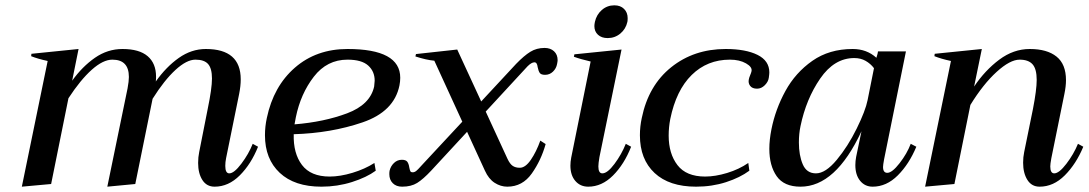

<svg xmlns="http://www.w3.org/2000/svg" viewBox="-20 -691 4088 721"><path d="M949 -140Q923 -75 880.5 -32.5Q838 10 786 10Q756 10 740 -15Q724 -40 724 -79Q724 -101 728 -120L760 -282Q776 -359 776 -396Q776 -434 761.5 -450.5Q747 -467 714 -467Q681 -467 639 -428.5Q597 -390 553 -320L488 0L383 10L459 -359Q464 -386 464 -402Q464 -467 402 -467Q367 -467 324.5 -429Q282 -391 237 -322L172 0L62 10L159 -462Q122 -470 97 -480L98 -489L275 -507L251 -388Q289 -441 336.5 -474Q384 -507 440 -507Q503 -507 534.5 -480Q566 -453 566 -403Q566 -391 565 -385Q604 -440 651.5 -473.5Q699 -507 753 -507Q884 -507 884 -393Q884 -368 878 -338L829 -97Q826 -82 826 -68Q826 -40 841 -40Q859 -40 886.5 -76.5Q914 -113 929 -151Z M1483 -399Q1483 -385 1480 -370Q1460 -272 1341.5 -231.5Q1223 -191 1083 -187Q1081 -115 1114 -71.5Q1147 -28 1218 -28Q1257 -28 1303.5 -42Q1350 -56 1386 -79L1391 -50Q1357 -25 1302 -7.5Q1247 10 1187 10Q1086 10 1030.5 -42Q975 -94 975 -183Q975 -216 982 -248Q1007 -367 1087.5 -437Q1168 -507 1285 -507Q1483 -507 1483 -399ZM1387 -388Q1387 -423 1362.5 -445Q1338 -467 1285 -467Q1208 -467 1158.5 -403Q1109 -339 1091 -251L1086 -224Q1197 -233 1283.5 -265.5Q1370 -298 1385 -366Q1387 -382 1387 -388Z M2074 -465Q2074 -461 2072 -451Q2069 -434 2056.5 -422Q2044 -410 2027 -410Q2012 -410 2007 -417Q2002 -424 1999 -439Q1997 -457 1987 -457Q1976 -457 1961 -442L1804 -272L1886 -94Q1895 -75 1905.5 -68Q1916 -61 1932 -61Q1953 -61 1973.5 -91Q1994 -121 2009 -163L2029 -150Q2012 -89 1977 -39.5Q1942 10 1885 10Q1860 10 1837.5 -4.5Q1815 -19 1801 -50L1734 -196L1599 -50Q1569 -18 1546.5 -4Q1524 10 1490 10Q1468 10 1455 -3Q1442 -16 1442 -37Q1442 -45 1443 -50Q1447 -67 1459.5 -79Q1472 -91 1489 -91Q1504 -91 1509.5 -83.5Q1515 -76 1517 -62Q1519 -52 1521 -48Q1523 -44 1530 -44Q1537 -44 1543.5 -49.5Q1550 -55 1557 -63Q1564 -71 1569 -76L1716 -234L1611 -463Q1580 -466 1540 -479L1542 -488L1697 -505L1787 -310L1918 -451Q1948 -482 1971.5 -496.5Q1995 -511 2025 -511Q2047 -511 2060.5 -498.5Q2074 -486 2074 -465Z M2212 -593Q2212 -599 2214 -609Q2220 -636 2240 -653.5Q2260 -671 2287 -671Q2310 -671 2323.5 -657.5Q2337 -644 2337 -623Q2337 -614 2336 -609Q2330 -582 2309.5 -565Q2289 -548 2262 -548Q2239 -548 2225.5 -560.5Q2212 -573 2212 -593ZM2122 -69Q2122 -83 2125 -99L2198 -460Q2159 -469 2135 -478L2137 -487L2314 -505L2231 -101Q2227 -77 2227 -66Q2227 -40 2242 -40Q2261 -40 2287.5 -75.5Q2314 -111 2330 -151L2350 -140Q2324 -74 2282 -32Q2240 10 2189 10Q2159 10 2140.5 -11.5Q2122 -33 2122 -69Z M2383 -183Q2383 -216 2390 -248Q2415 -370 2500.5 -438.5Q2586 -507 2705 -507Q2780 -507 2824.5 -485Q2869 -463 2869 -419Q2869 -413 2867 -399Q2865 -384 2852 -371Q2839 -358 2823 -358Q2805 -358 2797 -368.5Q2789 -379 2792 -393Q2793 -399 2797 -408.5Q2801 -418 2802 -423Q2806 -439 2781.5 -453Q2757 -467 2721 -467Q2636 -467 2577.5 -409.5Q2519 -352 2497 -244Q2491 -213 2491 -182Q2491 -114 2524 -71Q2557 -28 2628 -28Q2666 -28 2710.5 -41.5Q2755 -55 2790 -79L2794 -50Q2759 -24 2706.5 -7Q2654 10 2594 10Q2493 10 2438 -41.5Q2383 -93 2383 -183Z M2869 -132Q2869 -166 2877 -206Q2892 -281 2929.5 -349.5Q2967 -418 3030.5 -462.5Q3094 -507 3182 -507Q3235 -507 3271 -474Q3272 -478 3274 -484Q3276 -490 3277 -498H3382L3300 -93Q3296 -71 3296 -64Q3296 -42 3312 -42Q3330 -42 3358 -78Q3386 -114 3400 -151L3421 -140Q3394 -75 3351.5 -32.5Q3309 10 3257 10Q3228 10 3210 -12Q3192 -34 3192 -71Q3192 -86 3195 -102L3215 -198Q3118 10 2986 10Q2924 10 2896.5 -29.5Q2869 -69 2869 -132ZM3238 -315 3262 -435Q3249 -452 3230.5 -462.5Q3212 -473 3188 -473Q3113 -473 3060 -396Q3007 -319 2986 -217Q2980 -189 2980 -156Q2980 -108 2994.5 -74Q3009 -40 3044 -40Q3080 -40 3122 -90.5Q3164 -141 3197 -208Q3230 -275 3238 -315Z M4048 -140Q4021 -75 3978.5 -32.5Q3936 10 3884 10Q3854 10 3838 -15.5Q3822 -41 3822 -80Q3822 -101 3826 -120L3859 -282Q3873 -354 3873 -391Q3873 -432 3857.5 -449.5Q3842 -467 3809 -467Q3773 -467 3722.5 -421Q3672 -375 3624 -297L3564 0L3454 10L3551 -462Q3514 -470 3489 -480L3490 -489L3667 -507L3638 -366Q3679 -427 3732.5 -467Q3786 -507 3847 -507Q3912 -507 3947.5 -478.5Q3983 -450 3983 -390Q3983 -367 3977 -338L3928 -97Q3924 -75 3924 -66Q3924 -40 3939 -40Q3957 -40 3984.5 -76Q4012 -112 4028 -151Z"/></svg>

Font: Trirong Medium
Style: Italic
Weight: 500
Italic angle: -12°
Designer: Katatrad Team
Foundry: CadsonDemak
Version: Version 1.001